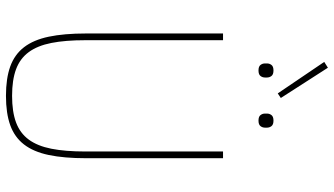

<svg xmlns="http://www.w3.org/2000/svg" viewBox="-252 -828 1093 628"><g transform="rotate(90 294.0 -514.5)"><path d="M112 -698V-248Q112 -182 121 -136.5Q130 -91 151 -62.5Q172 -34 207 -21Q242 -8 294 -8Q346 -8 381 -21Q416 -34 437 -62.5Q458 -91 467 -136.5Q476 -182 476 -248V-698H498V-250Q498 -178 487.5 -128Q477 -78 453 -47Q429 -16 390 -2Q351 12 294 12Q237 12 198 -2Q159 -16 135 -47Q111 -78 100.5 -128Q90 -178 90 -250V-698ZM183 -1029 202 -1041 301 -887 286 -877ZM211 -814Q198 -814 193 -820.5Q188 -827 188 -835V-842Q188 -850 193 -856.5Q198 -863 211 -863Q224 -863 229 -856.5Q234 -850 234 -842V-835Q234 -827 229 -820.5Q224 -814 211 -814ZM375 -814Q362 -814 357 -820.5Q352 -827 352 -835V-842Q352 -850 357 -856.5Q362 -863 375 -863Q388 -863 393 -856.5Q398 -850 398 -842V-835Q398 -827 393 -820.5Q388 -814 375 -814Z"/></g></svg>

Font: IBM Plex Sans Cond Thin
Style: Regular
Weight: 100
Width: 3
Designer: Mike Abbink, Paul van der Laan, Pieter van Rosmalen
Foundry: Bold Monday
Version: Version 1.3